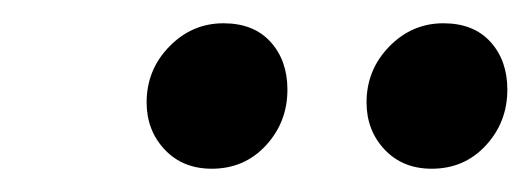

<svg xmlns="http://www.w3.org/2000/svg" viewBox="-20 -741 456 165"><path d="M162 -596Q137 -596 121.5 -612.5Q106 -629 106 -653Q106 -681 125.5 -701Q145 -721 172 -721Q198 -721 212.5 -705Q227 -689 227 -664Q227 -636 208.5 -616Q190 -596 162 -596ZM351 -596Q326 -596 310.5 -612.5Q295 -629 295 -653Q295 -681 314.5 -701Q334 -721 361 -721Q387 -721 401.5 -705Q416 -689 416 -664Q416 -636 397.5 -616Q379 -596 351 -596Z"/></svg>

Font: Tiro Kannada
Style: Italic
Weight: 400
Italic angle: -11°
Designer: Kannada: John Hudson & Fiona Ross, assisted by Kaja Sojewska. Latin: John Hudson with Paul Hanslow, assisted by Kaja Soj
Foundry: Tiro Typeworks Ltd.
Version: Version 1.52